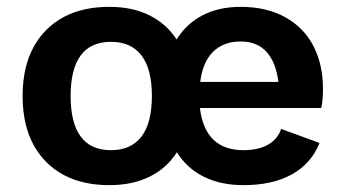

<svg xmlns="http://www.w3.org/2000/svg" viewBox="-20 -530 1007 560"><path d="M917 -215H563Q578 -92 690 -92Q733 -92 761.5 -108Q790 -124 800 -154L912 -113Q888 -53 831.5 -21.5Q775 10 690 10Q624 10 574.5 -14.5Q525 -39 496 -86Q466 -39 416 -14.5Q366 10 299 10Q181 10 113.5 -59Q46 -128 46 -250Q46 -372 113.5 -441Q181 -510 299 -510Q366 -510 415.5 -485.5Q465 -461 495 -415Q524 -461 571 -485.5Q618 -510 682 -510Q758 -510 812.5 -479.5Q867 -449 894.5 -395Q922 -341 922 -272Q922 -237 917 -215ZM564 -291H792Q785 -348 757.5 -378.5Q730 -409 682 -409Q632 -409 601.5 -379Q571 -349 564 -291ZM423 -250Q423 -329 392.5 -368.5Q362 -408 304 -408Q186 -408 186 -250Q186 -92 304 -92Q362 -92 392.5 -131.5Q423 -171 423 -250Z"/></svg>

Font: Work Sans SemiBold
Style: Regular
Weight: 600
Designer: Wei Huang
Foundry: Wei Huang
Version: Version 1.500